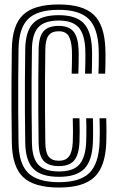

<svg xmlns="http://www.w3.org/2000/svg" viewBox="-20 -830 527 860"><path d="M244.5 10Q132.5 10 83.5 -36.8Q34.5 -83.5 33 -191Q31.8 -271.8 31.5 -339.6Q31.2 -407.5 31.6 -472.6Q32 -537.8 33 -610Q34.5 -717 83.2 -763.5Q132 -810 243.2 -810Q351 -810 399.8 -763.9Q448.5 -717.8 452 -610Q452.5 -599.2 452.5 -586.4Q452.5 -573.5 452.4 -559.2Q452.2 -545 451.9 -530Q451.5 -515 451 -500H421Q421.8 -520 422.1 -539.8Q422.5 -559.5 422.5 -577.4Q422.5 -595.2 422 -609.2Q418.8 -703.5 377.5 -744.8Q336.2 -786 243.2 -786Q147.8 -786 106 -745Q64.2 -704 63 -609.5Q62 -538 61.6 -467.8Q61.2 -397.5 61.6 -328.5Q62 -259.5 63 -191.5Q64.2 -96.5 106.5 -55.2Q148.8 -14 244.5 -14Q338 -14 380.1 -55.2Q422.2 -96.5 426 -191.8Q426.8 -212.2 426.9 -241Q427 -269.8 426 -300.2H456Q457 -272 456.9 -240.9Q456.8 -209.8 456 -191Q452 -83.5 402.9 -36.8Q353.8 10 244.5 10ZM244.5 -38Q164.8 -38 129.5 -73.8Q94.2 -109.5 93 -191.8Q92 -262.2 91.6 -329.2Q91.2 -396.2 91.6 -464.9Q92 -533.5 93 -609.2Q94.2 -691 129.1 -726.5Q164 -762 243.2 -762Q319.8 -762 354.4 -726.4Q389 -690.8 392 -609.2Q392.5 -598 392.5 -584.4Q392.5 -570.8 392.2 -556.1Q392 -541.5 391.8 -527.1Q391.5 -512.8 391 -500H361Q362 -527.2 362.2 -547.4Q362.5 -567.5 362.5 -582.2Q362.5 -597 362 -607.5Q359.5 -677 331.9 -707.5Q304.2 -738 243.2 -738Q179.8 -738 151.9 -708.1Q124 -678.2 123 -609.2Q122 -540 121.6 -472.1Q121.2 -404.2 121.6 -334.8Q122 -265.2 123 -190.2Q124 -120.8 152.5 -91.4Q181 -62 244 -62Q308.8 -62 335.9 -93.8Q363 -125.5 366 -193.5Q366.5 -205.8 366.8 -222.9Q367 -240 366.9 -259.9Q366.8 -279.8 366 -300.2H396Q396.8 -281.2 396.9 -260.8Q397 -240.2 396.8 -222Q396.5 -203.8 396 -191.2Q392.8 -109.5 357.4 -73.8Q322 -38 244.5 -38ZM244 -86Q196.8 -86 175.2 -109.9Q153.8 -133.8 153 -190.5Q152 -260.2 151.6 -327.5Q151.2 -394.8 151.6 -464.1Q152 -533.5 153 -609Q153.8 -665.2 174.8 -689.6Q195.8 -714 243.2 -714Q288 -714 308.8 -689.2Q329.5 -664.5 332 -608Q332.5 -598.5 332.5 -583.5Q332.5 -568.5 332.2 -547.8Q332 -527 331 -500H301Q302 -527.2 302.2 -547.9Q302.5 -568.5 302.5 -582.9Q302.5 -597.2 302 -605.8Q300.2 -647.5 287.4 -668.8Q274.5 -690 243.2 -690Q211.5 -690 197.5 -671.1Q183.5 -652.2 183 -608.5Q182 -538.8 181.6 -471.5Q181.2 -404.2 181.6 -335.4Q182 -266.5 183 -191Q183.5 -147.2 197.9 -128.6Q212.2 -110 244 -110Q274.5 -110 289.1 -129.6Q303.8 -149.2 306 -193.8Q306.8 -209 306.9 -240.1Q307 -271.2 306 -300.2H336Q337 -271.5 336.9 -242Q336.8 -212.5 336 -194.5Q333.5 -136.5 312.1 -111.2Q290.8 -86 244 -86Z"/></svg>

Font: Big Shoulders Inline Display Thin Black
Style: Regular
Weight: 900
Version: Version 2.002